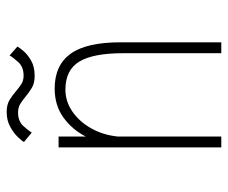

<svg xmlns="http://www.w3.org/2000/svg" viewBox="-75 -625 700 590"><g transform="rotate(-90 275.0 -330.0)"><path d="M117 0V-500H150.5V-416.5Q171.5 -458 208.8 -485Q246 -512 298 -512Q369 -512 404.5 -463.5Q440 -415 440 -309.5V0H406.5V-302Q406.5 -393.5 380.8 -436.2Q355 -479 294.5 -479Q258.5 -479 227.5 -457.8Q196.5 -436.5 176 -400.5Q155.5 -364.5 150.5 -319V0ZM337 -573.5Q314 -573.5 299.5 -582.5Q285 -591.5 273 -601.5Q262 -610.5 251 -617.5Q240 -624.5 224.5 -624.5Q197.5 -624.5 183 -608.5Q168.5 -592.5 162.5 -582.5L133.5 -606.5Q136.5 -612 148.5 -624.8Q160.5 -637.5 180.2 -648.5Q200 -659.5 226 -659.5Q248.5 -659.5 263 -650.5Q277.5 -641.5 289 -631.5Q300 -622 311 -614.8Q322 -607.5 337.5 -607.5Q364.5 -607.5 379.5 -624.2Q394.5 -641 399.5 -650.5L427 -626.5Q424.5 -621.5 414 -608.8Q403.5 -596 384.5 -584.8Q365.5 -573.5 337 -573.5Z"/></g></svg>

Font: Trispace SemiCondensed Thin
Style: Regular
Weight: 100
Width: 4
Designer: Tyler Finck
Foundry: Etcetera Type Company
Version: Version 1.210; ttfautohint (v1.8.3)